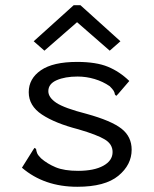

<svg xmlns="http://www.w3.org/2000/svg" viewBox="-20 -705 590 735"><path d="M276 10Q149 10 64 -63L106 -130L112 -139L118 -135Q119 -127 122 -119Q125 -111 137 -99Q161 -78 193.5 -64.5Q226 -51 279 -51Q340 -51 375.5 -70.5Q411 -90 411 -123Q411 -153 381.5 -171Q352 -189 280 -210Q191 -233 140.5 -266.5Q90 -300 90 -352Q90 -404 136.5 -436Q183 -468 275 -468Q348 -468 393 -449.5Q438 -431 475 -395L432 -345L425 -338L420 -343Q419 -351 415 -357.5Q411 -364 400 -375Q374 -393 342 -402.5Q310 -412 277 -412Q229 -412 197 -398Q165 -384 165 -356Q165 -332 195.5 -311.5Q226 -291 312 -269Q406 -243 445 -212.5Q484 -182 484 -132Q484 -74 433 -32Q382 10 276 10ZM150 -511 109 -547 262 -685H288L441 -547L400 -511L275 -620Z"/></svg>

Font: Inconsolata SemiExpanded
Style: Regular
Weight: 400
Width: 6
Monospace: yes
Designer: Raph Levien, Cyreal, Brenton Simpson
Foundry: Raph Levien, Cyreal, Google
Version: Version 3.000; ttfautohint (v1.8.2.53-6de2)